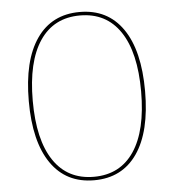

<svg xmlns="http://www.w3.org/2000/svg" viewBox="-50 -717 700 773"><g transform="rotate(-5 300.0 -330.0)"><path d="M474 -78Q413 10 300 10Q187 10 126 -78Q65 -166 65 -330Q65 -494 126 -582Q187 -670 300 -670Q413 -670 474 -582Q535 -494 535 -330Q535 -166 474 -78ZM137.5 -88Q194 -4 300 -4Q406 -4 462.5 -88Q519 -172 519 -330Q519 -488 462.5 -572Q406 -656 300 -656Q194 -656 137.5 -572Q81 -488 81 -330Q81 -172 137.5 -88Z"/></g></svg>

Font: Elaine Sans Thin
Style: Regular
Weight: 250
Designer: Wei Huang
Foundry: Wei Huang
Version: Version 2.001;December 24, 2019;FontCreator 12.0.0.2547 64-b